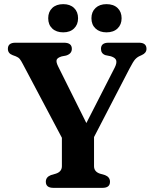

<svg xmlns="http://www.w3.org/2000/svg" viewBox="-20 -906 742 926"><path d="M510.5 -29.5Q510.5 0 474.5 0H237.5Q201 0 201 -29.5Q201 -52 225.5 -61.5L249.5 -68.5Q278.5 -78 278.5 -104.5V-241.5L90.5 -596.5Q81.5 -614 75 -621.8Q68.5 -629.5 56 -634.5L41 -640Q18 -648.5 18 -670.5Q18 -700 54.5 -700H288.5Q326.5 -700 326.5 -670.5Q326.5 -646.5 298.5 -638L277.5 -634Q256.5 -627.5 253.2 -617.2Q250 -607 260 -586.5L396.5 -312.5L533.5 -580.5Q544 -601.5 540.5 -614.5Q537 -627.5 515 -634.5L488.5 -640Q467 -647.5 467 -670.5Q467 -700 503.5 -700H650Q686.5 -700 686.5 -670.5Q686.5 -650.5 664 -640.5L656.5 -637Q643 -631.5 632.8 -620.8Q622.5 -610 604 -574L433.5 -245V-104.5Q433.5 -78 462 -68.5L486.5 -61.5Q510.5 -52 510.5 -29.5ZM285 -750Q251.5 -750 232 -768.5Q212.5 -787 212.5 -818Q212.5 -849 232 -867.5Q251.5 -886 285 -886Q318 -886 337.2 -867.5Q356.5 -849 356.5 -818Q356.5 -787.5 337.2 -768.8Q318 -750 285 -750ZM493.5 -750Q460.5 -750 440.8 -768.5Q421 -787 421 -818Q421 -849 440.8 -867.5Q460.5 -886 493.5 -886Q527.5 -886 547 -867.5Q566.5 -849 566.5 -818Q566.5 -787.5 547 -768.8Q527.5 -750 493.5 -750Z"/></svg>

Font: Fraunces 9pt S050 SemiBold
Style: Regular
Weight: 600
Version: Version 1.000; ttfautohint (v1.8.3)